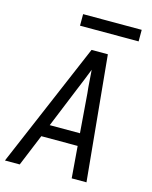

<svg xmlns="http://www.w3.org/2000/svg" viewBox="-133 -1005 866 1092"><g transform="rotate(15 300.0 -459.5)"><path d="M4 0 317 -735H413L484 0H397L382 -187H168L91 0ZM198 -260H376L358 -490Q354 -524 352 -558Q350 -592 347 -626Q334 -592 320 -558Q306 -524 292 -490ZM218 -851V-919H563V-851Z"/></g></svg>

Font: Iosevka Aile Oblique
Style: Regular
Weight: 400
Italic angle: -9°
Designer: Belleve Invis
Foundry: Belleve Invis
Version: Version 31.1.0; ttfautohint (v1.8.4)